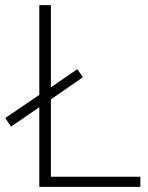

<svg xmlns="http://www.w3.org/2000/svg" viewBox="-38 -724 573 744"><path d="M159.2 -338.9V-39.1H505.9V0H114.3V-308.6L4.9 -233.4L-17.6 -266.6L114.3 -356.4V-704.1H159.2V-385.7L261.7 -456.1L283.2 -424.8Z"/></svg>

Font: Gothic A1 ExtraLight
Style: Regular
Weight: 275
Designer: HanYang I&C Co.,Ltd.
Foundry: HanYang I&C Co.,Ltd.
Version: Version 2.50